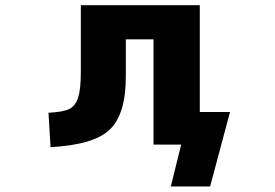

<svg xmlns="http://www.w3.org/2000/svg" viewBox="-20 -544 1040 725"><path d="M734.4 -121.1H848.6L773.4 160.2H625L664.1 2H659.2H559.6V-395.5H455.1V-254.9Q455.1 -113.3 395 -55.2Q335 2.9 170.9 11.7L163.1 -118.2Q220.7 -121.1 243.2 -133.3Q265.6 -145.5 275.4 -176.3Q285.2 -207 285.2 -274.4V-524.4H734.4Z"/></svg>

Font: GenEi Gothic M Heavy
Style: Regular
Weight: 800
Designer: o_tamon (Modified); [Source Han Sans]
Ryoko NISHIZUKA  (kana & ideographs); Paul D. Hunt (Latin, Greek & Cyrillic); Wenl
Version: Version 1.1a;Original Version 1.004